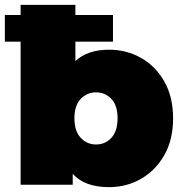

<svg xmlns="http://www.w3.org/2000/svg" viewBox="-25 -762 755 792"><path d="M425 10Q324 10 275 -45V0H60V-590H-5V-700H60V-742H286V-700H441V-590H286V-510Q336 -557 425 -557Q497 -557 557 -523Q617 -489 653 -425.5Q689 -362 689 -274Q689 -186 653 -122.5Q617 -59 557 -24.5Q497 10 425 10ZM371 -166Q409 -166 434.5 -193.5Q460 -221 460 -274Q460 -327 434.5 -354Q409 -381 371 -381Q334 -381 308 -354Q282 -327 282 -274Q282 -221 308 -193.5Q334 -166 371 -166Z"/></svg>

Font: Montserrat Black
Style: Regular
Weight: 900
Designer: Julieta Ulanovsky
Foundry: Julieta Ulanovsky
Version: Version 9.000; ttfautohint (v1.8.4.7-5d5b)